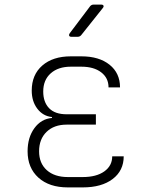

<svg xmlns="http://www.w3.org/2000/svg" viewBox="-20 -805 640 835"><path d="M340 10H275Q194 10 147 -32.5Q100 -75 100 -147Q100 -207 129.5 -247.5Q159 -288 206 -292V-296Q167 -300 142.5 -332Q118 -364 118 -411Q118 -480 164 -520Q210 -560 288 -560H334Q411 -560 456.5 -523.5Q502 -487 502 -425H452Q452 -466 420 -490.5Q388 -515 334 -515H288Q233 -515 200.5 -486Q168 -457 168 -407Q168 -361 193.5 -334.5Q219 -308 270 -308H397V-263H270Q215 -263 182.5 -231.5Q150 -200 150 -147Q150 -95 183.5 -65Q217 -35 275 -35H340Q399 -35 433.5 -59.5Q468 -84 468 -125H518Q518 -63 470 -26.5Q422 10 340 10ZM290 -645Q283 -645 281 -649.5Q279 -654 283 -660L372 -778Q378 -785 387 -785H420Q428 -785 430 -780.5Q432 -776 427 -770L333 -652Q327 -645 318 -645Z"/></svg>

Font: Pitagon Sans Mono Thin
Style: Regular
Weight: 100
Monospace: yes
Designer: Travis Tran
Foundry: Pitagon
Version: Version 1.001; ttfautohint (v1.8.4.7-5d5b);gftools[0.9.26]